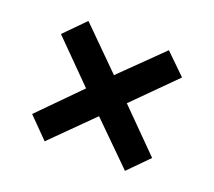

<svg xmlns="http://www.w3.org/2000/svg" viewBox="-84 -685 741 664"><g transform="rotate(20 286.0 -353.0)"><path d="M433 -575 508 -502 359 -353 506 -205 433 -131 284 -278 137 -132 64 -206 209 -353 63 -500 137 -575 284 -429Z"/></g></svg>

Font: RS Noto Sans
Style: Bold
Weight: 700
Designer: Monotype Design Team
Foundry: Monotype Imaging Inc.
Version: Version 3.10